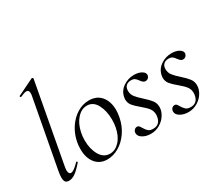

<svg xmlns="http://www.w3.org/2000/svg" viewBox="-129 -1011 1492 1311"><g transform="rotate(-30 616.5 -355.5)"><path d="M55 -37Q55 -58 61 -89L160 -619Q162 -627 162 -641Q162 -666 142 -666Q126 -666 94 -651H92Q88 -651 86.5 -656Q85 -661 89 -662L218 -725H220Q224 -725 227 -722Q230 -719 229 -717L113 -89Q110 -74 110 -62Q110 -47 115 -39Q120 -31 129 -31Q151 -31 195 -77Q197 -79 199 -79Q202 -79 204 -75.5Q206 -72 203 -69Q169 -29 142.5 -10Q116 9 91 9Q72 9 63.5 -1.5Q55 -12 55 -37Z M265 -138Q265 -169 270 -193Q281 -251 312 -298Q343 -345 387 -372Q431 -399 480 -399Q542 -399 576 -357.5Q610 -316 610 -250Q610 -222 604 -193Q592 -132 559 -84.5Q526 -37 481.5 -11.5Q437 14 391 14Q332 14 298.5 -28Q265 -70 265 -138ZM548 -149Q553 -173 553 -207Q553 -276 526.5 -325.5Q500 -375 451 -375Q408 -375 373.5 -337Q339 -299 326 -236Q320 -208 320 -176Q320 -108 348 -59.5Q376 -11 426 -11Q468 -11 502 -48Q536 -85 548 -149Z M645 -45Q645 -61 654.5 -70Q664 -79 676 -79Q685 -79 690.5 -73Q696 -67 704 -53Q716 -33 728.5 -22Q741 -11 766 -11Q821 -11 830 -72Q831 -77 831 -85Q831 -114 815 -135Q799 -156 765 -184Q732 -211 715.5 -231.5Q699 -252 699 -281Q699 -286 701 -298Q710 -343 748.5 -369.5Q787 -396 834 -396Q870 -396 894 -381.5Q918 -367 915 -346Q912 -333 903.5 -326Q895 -319 884 -319Q873 -319 865.5 -325Q858 -331 849 -343Q838 -359 827.5 -366.5Q817 -374 798 -374Q774 -374 759.5 -360.5Q745 -347 745 -321Q745 -294 761 -273Q777 -252 809 -224Q843 -194 860 -171.5Q877 -149 877 -119Q877 -88 858 -57.5Q839 -27 806.5 -8Q774 11 736 11Q699 11 672 -5Q645 -21 645 -45Z M941 -45Q941 -61 950.5 -70Q960 -79 972 -79Q981 -79 986.5 -73Q992 -67 1000 -53Q1012 -33 1024.5 -22Q1037 -11 1062 -11Q1117 -11 1126 -72Q1127 -77 1127 -85Q1127 -114 1111 -135Q1095 -156 1061 -184Q1028 -211 1011.5 -231.5Q995 -252 995 -281Q995 -286 997 -298Q1006 -343 1044.5 -369.5Q1083 -396 1130 -396Q1166 -396 1190 -381.5Q1214 -367 1211 -346Q1208 -333 1199.5 -326Q1191 -319 1180 -319Q1169 -319 1161.5 -325Q1154 -331 1145 -343Q1134 -359 1123.5 -366.5Q1113 -374 1094 -374Q1070 -374 1055.5 -360.5Q1041 -347 1041 -321Q1041 -294 1057 -273Q1073 -252 1105 -224Q1139 -194 1156 -171.5Q1173 -149 1173 -119Q1173 -88 1154 -57.5Q1135 -27 1102.5 -8Q1070 11 1032 11Q995 11 968 -5Q941 -21 941 -45Z"/></g></svg>

Font: Cormorant Garamond
Style: Italic
Weight: 400
Italic angle: -10°
Designer: Christian Thalmann (Catharsis Fonts)
Foundry: Catharsis Fonts
Version: Version 4.000